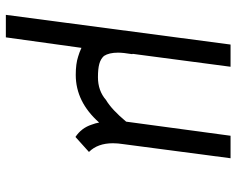

<svg xmlns="http://www.w3.org/2000/svg" viewBox="-94 -452 789 640"><g transform="rotate(90 300.0 -131.5)"><path d="M202 -506 159 -180 160 -178Q155 -148 155 -131Q155 -101 166 -84Q176 -73 192.5 -68.5Q209 -64 237 -64Q282 -64 313 -91Q345 -110 385 -158L432 -506H507L460 -149Q457 -130 457 -114Q457 -63 486 -34L436 11Q406 -9 395 -43Q390 -56 388 -68Q319 10 229 10Q192 10 168 2Q154 -2 139 -9L104 243H29L128 -506Z"/></g></svg>

Font: Bellota Text
Style: Bold Italic
Weight: 700
Italic angle: -7.5°
Designer: Kemie Guaida
Foundry: Kemie Guaida
Version: Version 4.001